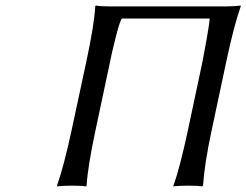

<svg xmlns="http://www.w3.org/2000/svg" viewBox="-20 -671 890 694"><path d="M796.9 -647.9Q812 -647.9 825.4 -648.7Q838.9 -649.4 844.7 -650.4L850.1 -650.9V-647.9Q825.7 -579.1 797.9 -448.2L745.1 -200.2Q719.2 -80.1 713.9 0L710.9 2.9Q694.3 0 660.2 0Q644.5 0 631.3 0.7Q618.2 1.5 612.3 2L606.9 2.9V0Q630.4 -64.9 659.2 -200.2L711.9 -448.2Q716.3 -469.7 726.8 -528.8Q737.3 -587.9 737.8 -604H419.9Q411.1 -588.4 396.5 -529.3Q381.8 -470.2 377.9 -448.2L325.2 -200.2Q296.9 -66.9 293 0L291 2.9Q275.4 0 240.2 0Q225.1 0 211.7 0.7Q198.2 1.5 192.4 2L187 2.9L186 0Q211.4 -72.3 238.8 -200.2L292 -448.2Q320.8 -582 324.2 -647.9L326.2 -650.9Q342.8 -647.9 377 -647.9Z"/></svg>

Font: Linear Smooth
Style: Italic
Weight: 400
Designer: Philipp H. Poll, Flanker
Foundry: Philipp H. Poll, reworked by Flanker
Version: Version 1.061 | FøM Fix